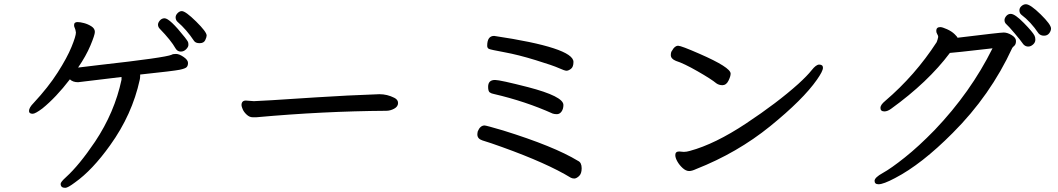

<svg xmlns="http://www.w3.org/2000/svg" viewBox="-20 -842 5040 915"><path d="M291 53.2Q269 53.2 269 34.2Q269 25.4 293.9 2.9Q357.9 -55.2 433.1 -167Q525.9 -306.2 559.1 -461.9V-475.1L352.1 -450.2Q327.1 -450.2 313 -463.9Q247.1 -377.9 182.1 -325.2Q148.9 -300.3 136.2 -299.8Q118.2 -299.8 118.2 -313Q118.2 -329.1 140.1 -351.1Q210 -426.3 254.9 -496.6Q299.8 -566.9 320.8 -618.4Q341.8 -669.9 341.8 -687Q339.8 -702.1 336.4 -708.5Q333 -714.8 333 -722.2Q333 -737.3 350.1 -736.8Q362.3 -736.8 380.6 -731.9Q398.9 -727.1 415.5 -716.6Q432.1 -706.1 432.1 -689.9Q432.1 -675.8 411.1 -625.5Q390.1 -575.2 352.1 -520L453.1 -532.2Q768.1 -567.4 797.9 -581.1Q803.7 -585 818.8 -585Q834 -585 855 -570.6Q876 -556.2 876 -542Q876 -528.8 869.4 -522Q862.8 -515.1 835.9 -509.5Q809.1 -503.9 647.9 -486.8V-479Q647.9 -470.2 646 -461.9Q609.9 -295.9 504.9 -149.9Q419.9 -30.8 336.9 27.8Q303.2 53.2 291 53.2ZM841.8 -596.2Q825.7 -596.2 816.9 -610.8Q794.9 -649.9 741.2 -705.1Q733.4 -712.9 732.9 -724.1Q732.9 -733.9 741.9 -744.4Q751 -754.9 764.2 -754.9Q789.1 -754.9 860.8 -664.1Q874 -647 876 -642.1Q877.9 -637.2 877.9 -627.9Q877.9 -618.2 866.9 -607.2Q856 -596.2 841.8 -596.2ZM931.2 -636.2Q912.1 -636.2 904.8 -647Q868.7 -701.2 826.2 -737.8Q817.4 -745.6 816.9 -758.8Q816.9 -770 826.4 -779.5Q835.9 -789.1 846.2 -789.1Q864.3 -789.1 914.6 -739.5Q964.8 -689.9 964.8 -672.9Q964.8 -665 958 -650.6Q951.2 -636.2 931.2 -636.2Z M1202.1 -283.2H1184.1Q1168.9 -283.2 1155.5 -295.7Q1142.1 -308.1 1136.5 -321.5Q1130.9 -335 1130.9 -340.8Q1130.9 -362.8 1151.9 -362.8L1189.9 -359.9Q1212.9 -359.9 1483.9 -377.9Q1634.8 -387.7 1788.1 -393.1Q1825.2 -393.1 1858.9 -376Q1877 -367.2 1877 -351.1Q1877 -334 1858.4 -324Q1839.8 -314 1820.8 -314Q1519 -312 1202.1 -283.2Z M2716.8 8.8Q2708 8.8 2700.2 4.9Q2587.4 -64 2373 -141.1Q2317.9 -161.1 2278.8 -172.9Q2254.9 -180.7 2254.9 -201.2Q2254.9 -207 2256.8 -215.8Q2268.1 -243.7 2289.1 -244.1Q2296.9 -244.1 2377.9 -220.2Q2620.1 -145 2734.9 -75.2Q2752 -67.4 2752 -40Q2752 -14.2 2739.3 -2.7Q2726.6 8.8 2716.8 8.8ZM2633.8 -297.9Q2622.6 -297.9 2613.8 -300.8Q2484.9 -358.9 2334 -394Q2321.8 -396 2314 -401.6Q2306.2 -407.2 2306.2 -428.2Q2306.2 -461.4 2339.8 -460.9Q2362.8 -460.9 2496.1 -426.8Q2665 -382.8 2665 -341.8Q2665 -322.8 2656 -310.3Q2647 -297.9 2633.8 -297.9ZM2301.8 -624Q2301.8 -670.9 2335 -670.9Q2712.9 -614.7 2712.9 -546.9Q2712.9 -522.9 2700.9 -513.9Q2689 -504.9 2679.9 -504.9Q2670.9 -504.9 2643.6 -517.3Q2616.2 -529.8 2532.7 -555.4Q2449.2 -581.1 2384 -593Q2318.8 -605 2310.3 -608.9Q2301.8 -612.8 2301.8 -624Z M3264.2 -26.9Q3249 -26.9 3233.4 -41Q3217.8 -55.2 3208 -72.5Q3198.2 -89.8 3198.2 -103Q3198.2 -120.1 3216.8 -120.1L3238.8 -118.2Q3252 -118.2 3268.1 -123Q3387.2 -155.3 3535.6 -253.7Q3684.1 -352.1 3784.2 -441.9Q3827.1 -481 3848.1 -507.6Q3869.1 -534.2 3883.8 -534.2Q3901.9 -534.2 3901.9 -519Q3901.9 -502.9 3873 -461.9Q3807.1 -367.7 3650.6 -240.7Q3494.1 -113.8 3296.9 -36.1Q3277.3 -26.9 3264.2 -26.9ZM3422.9 -436Q3406.7 -436 3394 -444.8Q3370.1 -464.8 3304.4 -502.4Q3238.8 -540 3201.2 -551.8Q3177.2 -561.5 3176.8 -579.1Q3176.8 -594.2 3183.1 -601.1Q3195.3 -624 3211.9 -624Q3226.1 -624 3313 -585.9Q3461.9 -521 3461.9 -491.2Q3461.9 -478 3451.4 -457Q3440.9 -436 3422.9 -436Z M4167 36.1Q4147.9 36.1 4147.9 20Q4147.9 3.9 4187 -17.6Q4226.1 -39.1 4292 -91.6Q4357.9 -144 4434.1 -222.2Q4606 -402.3 4710 -611.8Q4518.1 -589.8 4506.8 -589.8Q4402.8 -450.7 4226.1 -323.2Q4209 -311 4194.8 -311Q4175.8 -311 4175.8 -328.1Q4175.8 -342.3 4198.2 -360.8Q4341.3 -482.9 4443.8 -641.1Q4448.7 -653.3 4451.2 -666Q4451.2 -671.9 4446.5 -679.4Q4441.9 -687 4441.9 -694.8Q4441.9 -712.9 4460.9 -712.9Q4470.7 -712.9 4492.9 -702.9Q4515.1 -692.9 4529.1 -679.4Q4543 -666 4543 -662.1Q4746.1 -687 4763.2 -687Q4781.2 -687 4801.5 -674.6Q4821.8 -662.1 4821.8 -647Q4821.8 -630.9 4814 -624Q4806.2 -617.2 4804.2 -613.8Q4700.2 -387.7 4520 -208Q4372.1 -59.1 4245.1 6.8Q4189.9 36.1 4167 36.1ZM4879.9 -620.1Q4866.7 -620.1 4856.9 -630.9Q4843.8 -649.9 4814.9 -683.8Q4786.1 -717.8 4776.6 -725.8Q4767.1 -733.9 4767.1 -746.1Q4767.1 -755.9 4775.6 -765.9Q4784.2 -775.9 4796.9 -775.9Q4816.9 -775.9 4859.4 -732.4Q4901.9 -689 4910.2 -671.9Q4914.1 -664.1 4914.1 -652.8Q4914.1 -639.6 4903.1 -629.9Q4892.1 -620.1 4879.9 -620.1ZM4929.2 -683.1Q4892.1 -738.3 4847.2 -772Q4838.4 -779.8 4838.1 -792Q4837.9 -804.2 4847.9 -813Q4857.9 -821.8 4869.1 -821.8Q4890.1 -821.8 4939.5 -773.4Q4988.8 -725.1 4988.8 -706.1Q4988.8 -694.8 4980 -683.3Q4971.2 -671.9 4955.1 -671.9Q4939 -671.9 4929.2 -683.1Z"/></svg>

Font: LXGW WenKai Screen R
Style: Regular
Weight: 400
Designer: Fontworks Inc.
Version: Version 1.235;May 31, 2022